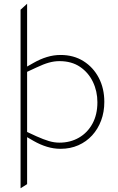

<svg xmlns="http://www.w3.org/2000/svg" viewBox="-20 -790 633 1027"><path d="M304 6Q267 6 231 -5Q195 -16 160 -36L117 -61L121 -86L175 -61Q213 -44 241.5 -35.5Q270 -27 298 -27Q356 -27 402 -53.5Q448 -80 474.5 -128.5Q501 -177 501 -243Q501 -302 477 -352Q453 -402 408 -432.5Q363 -463 298 -463Q270 -463 241.5 -455Q213 -447 175 -429L119 -403L116 -429L160 -454Q195 -474 231 -485Q267 -496 304 -496Q374 -496 426.5 -463Q479 -430 508.5 -373.5Q538 -317 538 -245Q538 -191 521 -145.5Q504 -100 473 -66Q442 -32 399 -13Q356 6 304 6ZM90 217V-738L125 -770V195Z"/></svg>

Font: REM Thin
Style: Regular
Weight: 250
Designer: Octavio Pardo
Foundry: Ashler Design
Version: Version 1.005;gftools[0.9.28]